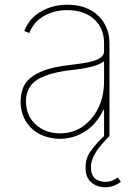

<svg xmlns="http://www.w3.org/2000/svg" viewBox="-20 -574 581 810"><path d="M66.8 0ZM233 11.4Q200.6 11.4 170.6 1.4Q140.6 -8.5 117.5 -28.4Q94.5 -48.3 80.6 -78.1Q66.8 -108 66.8 -147.7Q67.5 -175.1 75.8 -199.6Q84.2 -224.1 106.7 -243.8Q129.3 -263.5 169.2 -277.9Q209.2 -292.3 272.7 -299.7Q300.4 -303.3 326.9 -306.8Q353.3 -310.4 374.1 -316.8Q394.9 -323.2 407.1 -333.1Q419.4 -343 419 -359.4V-392Q419 -455.3 377.1 -492.9Q334.9 -531.2 264.2 -531.2Q208.8 -531.2 165.8 -506.7Q122.2 -482.6 103.7 -434.7L82.4 -443.2Q103 -496.4 152.7 -525.2Q202.1 -554 264.2 -554Q346.9 -554 394.5 -507.5Q441.8 -461.3 441.8 -392V0H419V-110.8H416.2Q403.8 -84.2 385.8 -61.8Q367.9 -39.4 344.6 -23.3Q321.4 -7.1 293.3 2.1Q265.3 11.4 233 11.4ZM233 -11.4Q287.3 -11.4 328.5 -39.8Q370 -68.5 394.2 -117.2Q419 -166.5 419 -233V-315.3Q398.4 -300.4 363.3 -291.9Q328.1 -283.4 281.2 -278.4Q142.8 -263.1 106.9 -208.8Q89.5 -182.9 89.5 -147.7Q89.5 -85.9 130.7 -48.7Q172.2 -11.4 233 -11.4ZM424.7 215.9Q388.1 215.9 364.3 194.6Q340.9 174 340.9 132.8Q340.9 93.4 362.6 63.2Q373.6 47.9 387.6 32.1Q401.6 16.3 419 0H441.8Q423.7 18.1 409.1 35Q394.5 51.8 384.4 68Q374.3 84.2 369 100.1Q363.6 116.1 363.6 132.8Q363.6 149.1 368.3 160.5Q372.9 171.9 381.2 179.2Q389.6 186.4 400.7 189.8Q411.9 193.2 424.7 193.2Q439.6 193.2 451.7 188.7Q463.8 184.3 476.6 174.7L490.1 193.2Q474.1 204.5 458.6 210.2Q443.2 215.9 424.7 215.9Z"/></svg>

Font: Linik Sans Thin
Style: Regular
Weight: 100
Designer: Fonts by Rasmus Andersson / Changes by Cristiano Sobral with parts from Marc Monis
Foundry: rsms
Version: Version 3.020; ttfautohint (v1.6)